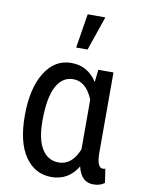

<svg xmlns="http://www.w3.org/2000/svg" viewBox="-88 -838 671 909"><g transform="rotate(10 247.5 -383.5)"><path d="M135.3 -244.1Q135.3 -155.8 164.1 -109.6Q192.9 -63.5 245.1 -63.5Q308.6 -63.5 340.8 -143.6V-382.3Q307.1 -463.9 245.6 -463.9Q192.9 -463.9 164.1 -409.7Q135.3 -355.5 135.3 -244.1ZM426.8 -528.3V-141.1Q427.2 -70.8 456.1 -70.8Q462.9 -70.8 467.8 -73.2L478 -6.3Q457 10.3 424.3 10.3Q365.7 10.3 348.6 -62.5Q304.2 10.3 222.7 10.3Q143.1 10.3 95.9 -58.3Q48.8 -127 48.8 -254.4Q48.8 -384.8 95.9 -461.4Q143.1 -538.1 223.1 -538.1Q302.7 -538.1 347.2 -468.3L354 -528.3ZM258.8 -778.3H343.8L287.1 -613.8H232.4Z"/></g></svg>

Font: MAUL Condensed
Style: Condensed Regular
Weight: 400
Designer: MAUL
Version: Version 1.0; 2020; ttfautohint (v1.8.3)